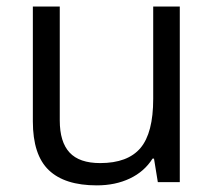

<svg xmlns="http://www.w3.org/2000/svg" viewBox="-20 -555 654 585"><path d="M162.1 -535.2V-188Q162.1 -122.6 191.9 -90.3Q221.7 -58.1 285.2 -58.1Q369.1 -58.1 408 -104Q446.8 -149.9 446.8 -253.9V-535.2H527.8V0H460.9L449.2 -71.8H444.8Q419.9 -32.2 375.7 -11.2Q331.5 9.8 274.9 9.8Q177.2 9.8 128.7 -36.6Q80.1 -83 80.1 -185.1V-535.2Z"/></svg>

Font: f0_57812 
Style: Regular
Weight: 400
Foundry: Ascender Corporation
Version: Version 1.10